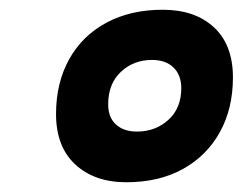

<svg xmlns="http://www.w3.org/2000/svg" viewBox="-20 -746 498 394"><path d="M239 -372Q174 -372 134.5 -408.5Q95 -445 95 -512Q95 -576 122 -624.5Q149 -673 198.5 -699.5Q248 -726 314 -726Q380 -726 419 -690Q458 -654 458 -587Q458 -523 431 -474.5Q404 -426 355 -399Q306 -372 239 -372ZM261 -476Q299 -476 325.5 -500Q352 -524 352 -565Q352 -592 336 -607.5Q320 -623 292 -623Q254 -623 228 -598.5Q202 -574 202 -532Q202 -505 218 -490.5Q234 -476 261 -476Z"/></svg>

Font: Geist
Style: Bold Italic
Weight: 700
Italic angle: -12°
Designer: Basement.studio, Andrés Briganti, Mateo Zaragoza
Foundry: Basement.studio, Vercel, Andrés Briganti, Guido Ferreyra, Mateo Zaragoza
Version: Version 1.500; ttfautohint (v1.8.4.7-5d5b)